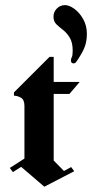

<svg xmlns="http://www.w3.org/2000/svg" viewBox="-20 -712 352 733"><path d="M261.7 -470Q250.8 -470 250.8 -480.8Q250.8 -488.3 254.2 -494.2Q257.5 -500 257.5 -518.3Q257.5 -550 246.2 -568.3Q235 -586.7 220.8 -597.5Q206.7 -608.3 195.4 -619.2Q184.2 -630 184.2 -648.3Q184.2 -666.7 197.1 -679.6Q210 -692.5 228.3 -692.5Q244.2 -692.5 263.8 -678.3Q283.3 -664.2 297.5 -639.2Q311.7 -614.2 311.7 -582.5Q311.7 -548.3 299.2 -522.9Q286.7 -497.5 270 -474.2Q266.7 -470 261.7 -470ZM149.2 0.8 60.8 -75 29.2 -55 17.5 -70.8 73.3 -106.7V-307.5Q73.3 -331.7 59.6 -339.2Q45.8 -346.7 33.3 -346.7V-359.2L169.2 -495H185V-399.2H284.2L245 -353.3H185V-99.2L224.2 -59.2L251.7 -74.2L263.3 -58.3Z"/></svg>

Font: Manufacturing Consent
Style: Regular
Weight: 400
Version: Version 3.000; ttfautohint (v1.8.4.7-5d5b)